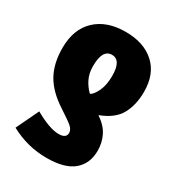

<svg xmlns="http://www.w3.org/2000/svg" viewBox="-185 -676 922 1005"><g transform="rotate(30 276.0 -173.5)"><path d="M249 216Q359 216 411 171.5Q463 127 463 50Q463 1 442.5 -40Q422 -81 373 -114Q456 -145 487.5 -202Q519 -259 519 -339Q519 -446 454.5 -504.5Q390 -563 280 -563Q166 -563 100 -500.5Q34 -438 34 -325Q34 -231 70.5 -166Q107 -101 189 -48Q254 -6 270.5 10Q287 26 287 44Q287 76 241 76Q187 76 95 24L30 160Q133 216 249 216ZM279 -188Q254 -211 237 -244.5Q220 -278 220 -322Q220 -423 277 -423Q333 -423 333 -328Q333 -272 315.5 -235Q298 -198 279 -188Z"/></g></svg>

Font: Noto Sans Display SemiCondensed Black
Style: Regular
Weight: 900
Width: 4
Designer: Monotype Design Team
Foundry: Monotype Imaging Inc.
Version: Version 1.900